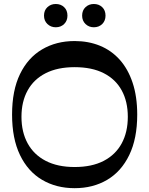

<svg xmlns="http://www.w3.org/2000/svg" viewBox="-20 -950 762 980"><path d="M361 10.5Q266.9 10.5 194.7 -32.2Q122.4 -74.8 82 -158.8Q41.6 -242.8 41.6 -365Q41.6 -488.2 82 -571.7Q122.4 -655.2 194.7 -697.8Q266.9 -740.5 361 -740.5Q431.4 -740.5 490 -716.6Q548.6 -692.6 591.1 -645.2Q633.5 -597.8 656.9 -527.6Q680.4 -457.3 680.4 -365Q680.4 -242.8 639.8 -158.8Q599.3 -74.8 527.2 -32.2Q455.1 10.5 361 10.5ZM361 -97.5Q449.1 -97.5 509.6 -129Q570.1 -160.6 601.3 -218.3Q632.4 -276 632.4 -353.7Q632.4 -431.5 601.3 -488.5Q570.1 -545.6 509.6 -576.4Q449.1 -607.2 361 -607.2Q273.9 -607.2 213.3 -576.4Q152.6 -545.6 121.1 -488.5Q89.6 -431.5 89.6 -353.7Q89.6 -276 121.1 -218.3Q152.6 -160.6 213.3 -129Q273.9 -97.5 361 -97.5ZM264.6 -810.8Q239.4 -810.8 222 -827.4Q204.6 -844.1 204.6 -870.2Q204.6 -897.3 222 -913.4Q239.4 -929.6 264.6 -929.6Q290.6 -929.6 307.4 -913.4Q324.3 -897.3 324.3 -870.2Q324.3 -844.1 307.4 -827.4Q290.6 -810.8 264.6 -810.8ZM458.9 -810.8Q433.7 -810.8 416.5 -827.4Q399.2 -844.1 399.2 -870.2Q399.2 -897.3 416.5 -913.4Q433.7 -929.6 458.9 -929.6Q484.9 -929.6 501.8 -913.4Q518.6 -897.3 518.6 -870.2Q518.6 -844.1 501.8 -827.4Q484.9 -810.8 458.9 -810.8Z"/></svg>

Font: Savate ExtraLight
Style: Regular
Weight: 200
Designer: Max Esnée
Foundry: Plomb Type
Version: Version 2.000